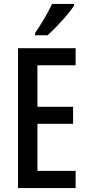

<svg xmlns="http://www.w3.org/2000/svg" viewBox="-20 -960 452 980"><path d="M366 0H72V-714H366V-627H171V-415H353V-328H171V-88H366ZM358 -931Q345 -911 321 -882.5Q297 -854 270.5 -826.5Q244 -799 223 -780H159V-791Q213 -871 246 -940H358Z"/></svg>

Font: Noto Sans Sinhala ExtraCondensed Medium
Style: Regular
Weight: 500
Width: 2
Designer: Jelle Bosma - Monotype Design Team
Foundry: Monotype Imaging Inc.
Version: Version 2.006; ttfautohint (v1.8.4.7-5d5b)